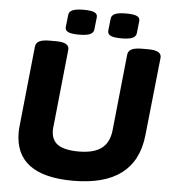

<svg xmlns="http://www.w3.org/2000/svg" viewBox="-59 -929 883 991"><g transform="rotate(5 383.0 -434.0)"><path d="M356 8Q55 8 55 -216Q55 -237 58 -259L100 -664Q102 -684 119.5 -693Q137 -702 174 -702H206Q277 -702 273 -663L232 -268Q230 -258 230 -243Q230 -191 265 -168Q300 -145 372 -145Q450 -145 490 -175Q530 -205 537 -269L578 -664Q580 -684 597.5 -693Q615 -702 653 -702H684Q755 -702 751 -663L708 -259Q680 8 356 8ZM541 -746Q501 -746 485 -754Q469 -762 470 -779L477 -843Q479 -860 497 -868Q515 -876 554 -876Q594 -876 610.5 -868Q627 -860 625 -843L618 -779Q616 -762 598 -754Q580 -746 541 -746ZM321 -746Q282 -746 265 -754Q248 -762 250 -779L257 -843Q259 -860 277 -868Q295 -876 334 -876Q374 -876 390.5 -868Q407 -860 405 -843L398 -779Q396 -762 378 -754Q360 -746 321 -746Z"/></g></svg>

Font: Asap Semi Expanded Semi Expanded ExtraBold
Style: Italic
Weight: 800
Width: 6
Italic angle: -6°
Designer: Pablo Cosgaya
Foundry: Omnibus-Type
Version: Version 3.001; ttfautohint (v1.8.4.7-5d5b)